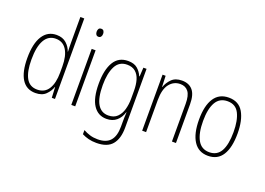

<svg xmlns="http://www.w3.org/2000/svg" viewBox="-134 -1111 2348 1703"><g transform="rotate(20 1040.0 -259.5)"><path d="M221 10Q136 10 92.5 -58.5Q49 -127 49 -258Q49 -395 95 -467Q141 -539 225 -539Q283 -539 318.5 -506.5Q354 -474 367 -433H369Q368 -456 367.5 -476.5Q367 -497 367 -517V-760H404V0H374L369 -100H367Q353 -58 318.5 -24Q284 10 221 10ZM226 -24Q297 -24 332 -80.5Q367 -137 367 -236V-294Q367 -393 332 -449Q297 -505 229 -505Q160 -505 124 -442Q88 -379 88 -258Q88 -145 121 -84.5Q154 -24 226 -24Z M578 -726Q594 -726 601 -715Q608 -704 608 -689Q608 -671 600 -660.5Q592 -650 577 -650Q562 -650 554.5 -661Q547 -672 547 -688Q547 -704 554 -715Q561 -726 578 -726ZM595 -529V0H558V-529Z M900 -539Q957 -539 989 -511.5Q1021 -484 1037 -445H1041L1046 -529H1076V27Q1076 130 1030 185.5Q984 241 881 241Q840 241 806.5 232.5Q773 224 744 209V170Q775 187 808 197Q841 207 881 207Q961 207 999.5 163.5Q1038 120 1038 30V-10Q1038 -33 1038.5 -55Q1039 -77 1041 -105H1038Q1023 -53 986 -21.5Q949 10 892 10Q812 10 767 -57.5Q722 -125 722 -261Q722 -392 766 -465.5Q810 -539 900 -539ZM903 -505Q828 -505 794 -439Q760 -373 760 -261Q760 -141 795 -82.5Q830 -24 897 -24Q950 -24 981 -54.5Q1012 -85 1025 -132.5Q1038 -180 1038 -232V-308Q1038 -365 1025 -409.5Q1012 -454 982 -479.5Q952 -505 903 -505Z M1409 -539Q1475 -539 1510.5 -497Q1546 -455 1546 -365V0H1508V-356Q1508 -435 1481 -470Q1454 -505 1405 -505Q1343 -505 1303.5 -455Q1264 -405 1264 -302V0H1227V-529H1256L1260 -425H1262Q1277 -469 1311.5 -504Q1346 -539 1409 -539Z M2031 -265Q2031 -133 1986 -61.5Q1941 10 1850 10Q1760 10 1713.5 -62Q1667 -134 1667 -266Q1667 -398 1713.5 -468.5Q1760 -539 1851 -539Q1945 -539 1988 -465Q2031 -391 2031 -265ZM1705 -266Q1705 -151 1740.5 -87.5Q1776 -24 1850 -24Q1924 -24 1958.5 -85.5Q1993 -147 1993 -266Q1993 -375 1960.5 -440Q1928 -505 1851 -505Q1776 -505 1740.5 -443Q1705 -381 1705 -266Z"/></g></svg>

Font: Noto Sans Telugu Condensed ExtraLight
Style: Regular
Weight: 200
Width: 3
Designer: Jelle Bosma - Monotype Design Team
Foundry: Monotype Imaging Inc.
Version: Version 2.005; ttfautohint (v1.8.4.7-5d5b)